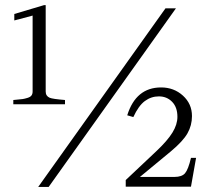

<svg xmlns="http://www.w3.org/2000/svg" viewBox="-20 -733 867 753"><path d="M36.1 -652.8 107.9 -671.9V-374Q107.9 -364.7 103.5 -358.6Q99.1 -352.5 87.9 -349.1Q76.7 -345.7 68.8 -344.5Q61 -343.3 42.5 -341.8Q35.6 -341.3 32.2 -340.8V-324.2H234.9V-340.8Q186.5 -344.7 174.8 -349.6Q159.2 -356.4 159.2 -374V-712.9H152.8L36.1 -678.2ZM129.9 0 628.9 -700.2H669.9L170.9 0ZM473.1 -1H729L749 -113.8H729Q718.3 -68.4 705.8 -53.7Q693.4 -39.1 664.1 -39.1H528.8L649.9 -139.2Q697.8 -179.2 715.3 -210.2Q732.9 -241.2 732.9 -277.8Q732.9 -325.7 697.5 -357.9Q662.1 -390.1 611.8 -390.1Q513.2 -390.1 479 -280.8L502.9 -273.9Q523.4 -318.4 548.1 -336.7Q572.8 -355 603 -355Q634.3 -355 655 -333.7Q675.8 -312.5 675.8 -274.9Q675.8 -244.6 656.2 -212.9Q636.7 -181.2 594.2 -141.1L473.1 -26.9Z"/></svg>

Font: Ortica Linear Light
Style: Regular
Weight: 300
Designer: Benedetta Bovani
Foundry: Collletttivo
Version: Version 2.000;Glyphs 3.1.2 (3151)